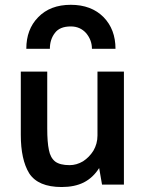

<svg xmlns="http://www.w3.org/2000/svg" viewBox="-20 -750 596 780"><path d="M98.6 -45.9Q64.5 -101.6 64.5 -202.1Q64.5 -288.1 64.5 -459Q90.8 -459 171.9 -459Q171.9 -401.4 171.9 -228.5Q171.9 -171.9 178.7 -140.6Q184.6 -109.4 204.1 -93.8Q223.6 -79.1 262.7 -79.1Q291 -79.1 317.4 -94.7Q342.8 -111.3 359.4 -137.7Q376 -166 376 -199.2Q376 -286.1 376 -459Q402.3 -459 483.4 -459Q483.4 -344.7 483.4 0Q460.9 0 394.5 0Q391.6 -16.6 382.8 -67.4Q358.4 -28.3 320.3 -8.8Q283.2 9.8 230.5 9.8Q134.8 9.8 98.6 -45.9ZM134.8 -679.7Q183.6 -730.5 267.6 -730.5Q350.6 -730.5 400.4 -680.7Q449.2 -630.9 449.2 -551.8Q417 -551.8 353.5 -551.8Q353.5 -586.9 330.1 -615.2Q305.7 -642.6 267.6 -642.6Q222.7 -642.6 203.1 -616.2Q182.6 -589.8 182.6 -551.8Q151.4 -551.8 86.9 -551.8Q86.9 -630.9 134.8 -679.7Z"/></svg>

Font: Alata=Ham
Style: Regular
Weight: 400
Designer: Spyros Zevelakis, Eben Sorkin
Version: Version 1.004